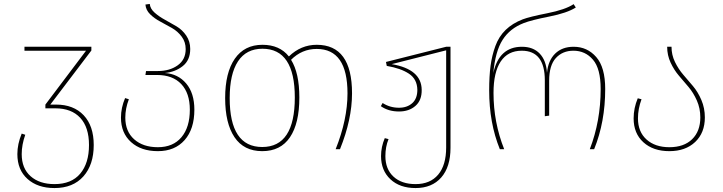

<svg xmlns="http://www.w3.org/2000/svg" viewBox="-20 -756 3664 973"><path d="M264 -226Q353 -226 404 -172Q455 -118 455 -21Q455 79 402.5 138Q350 197 256 197Q171 197 119.5 151Q68 105 68 25Q68 -26 90 -79L108 -73Q90 -22 90 25Q90 97 135 137Q180 177 256 177Q342 177 386.5 124Q431 71 431 -21Q431 -111 386.5 -159Q342 -207 261 -207H210V-226L416 -499H104V-519H443V-500L235 -226Z M815 -386Q882 -382 923.5 -333Q965 -284 965 -200Q965 -102 915.5 -46Q866 10 780 10Q695 10 644 -36Q593 -82 593 -160Q593 -210 614 -259L633 -253Q615 -206 615 -160Q615 -90 660 -50Q705 -10 780 -10Q857 -10 899.5 -60.5Q942 -111 942 -200Q942 -284 898.5 -330Q855 -376 776 -376H717L720 -396H780Q840 -396 880.5 -425Q921 -454 921 -507Q921 -543 901 -570Q881 -597 851.5 -614Q822 -631 792.5 -646.5Q763 -662 741 -683.5Q719 -705 717 -733L739 -736Q741 -712 763.5 -692Q786 -672 815.5 -656Q845 -640 874.5 -622.5Q904 -605 924 -575.5Q944 -546 944 -508Q944 -451 906 -421Q868 -391 815 -386Z M1585 -529Q1764 -529 1764 -283Q1764 -151 1703 0H1681Q1741 -150 1741 -283Q1741 -508 1585 -508Q1510 -508 1455 -453Q1497 -386 1497 -262Q1497 -131 1449.5 -60.5Q1402 10 1309 10Q1216 10 1168.5 -60.5Q1121 -131 1121 -259Q1121 -388 1170 -458.5Q1219 -529 1310 -529Q1397 -529 1444 -470Q1505 -529 1585 -529ZM1474 -262Q1474 -509 1310 -509Q1228 -509 1186 -445Q1144 -381 1144 -259Q1144 -11 1309 -11Q1474 -11 1474 -262Z M2241 -519H2263V-7Q2263 90 2216 143.5Q2169 197 2086 197Q2006 197 1958.5 152.5Q1911 108 1911 35Q1911 -12 1930 -56L1949 -51Q1933 -12 1933 35Q1933 101 1974 139Q2015 177 2086 177Q2160 177 2200.5 129Q2241 81 2241 -9V-501L1965 -431Q2116 -405 2117 -301Q2118 -248 2085.5 -219.5Q2053 -191 2002 -191Q1948 -191 1910 -218L1919 -234Q1956 -210 2002 -210Q2043 -210 2069 -233Q2095 -256 2095 -301Q2094 -355 2052.5 -382.5Q2011 -410 1940 -422L1936 -442Z M2513 0Q2459 -133 2459 -298Q2459 -370 2466 -422.5Q2473 -475 2490.5 -523Q2508 -571 2542.5 -604.5Q2577 -638 2629 -658Q2663 -671 2754 -689Q2845 -707 2887 -735L2898 -718Q2854 -690 2763 -672Q2672 -654 2634 -639Q2564 -612 2527 -554Q2490 -496 2480 -386Q2509 -519 2625 -519Q2682 -519 2715 -484.5Q2748 -450 2752 -387Q2758 -450 2793.5 -484.5Q2829 -519 2887 -519Q2956 -519 3001.5 -467Q3047 -415 3047 -305Q3047 -138 2991 0H2969Q3024 -143 3024 -305Q3024 -408 2985 -453.5Q2946 -499 2886 -499Q2831 -499 2797 -462Q2763 -425 2763 -347V-170L2741 -167V-349Q2741 -499 2624 -499Q2554 -499 2517.5 -444.5Q2481 -390 2481 -285Q2481 -136 2535 0Z M3383 -519Q3383 -478 3400.5 -442Q3418 -406 3442.5 -377.5Q3467 -349 3492 -319.5Q3517 -290 3534.5 -249Q3552 -208 3552 -161Q3552 -83 3503 -36.5Q3454 10 3372 10Q3290 10 3240.5 -35Q3191 -80 3191 -156Q3191 -208 3212 -258L3231 -253Q3213 -204 3213 -156Q3213 -88 3256.5 -49Q3300 -10 3372 -10Q3446 -10 3487.5 -50.5Q3529 -91 3529 -161Q3529 -207 3511.5 -246.5Q3494 -286 3469.5 -315Q3445 -344 3420.5 -372.5Q3396 -401 3378.5 -438.5Q3361 -476 3361 -519Z"/></svg>

Font: FiraGO Thin
Style: Regular
Weight: 100
Designer: bBox Type
Foundry: bBox Type GmbH
Version: Version 1.001;PS 001.001;hotconv 1.0.88;makeotf.lib2.5.64775